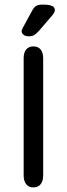

<svg xmlns="http://www.w3.org/2000/svg" viewBox="-20 -807 290 836"><path d="M83 -43Q83 -19 94 -5Q105 9 125 9Q146 9 157 -5Q168 -19 168 -43V-553Q168 -578 157 -591.5Q146 -605 125 -605Q105 -605 94 -591.5Q83 -578 83 -553ZM219 -763Q219 -770 214.5 -775.5Q210 -781 198.5 -784Q187 -787 165 -787Q147 -787 137 -781Q127 -775 118 -757L80 -687Q74 -676 74 -671Q74 -663 82 -656Q90 -649 105 -649Q120 -649 128.5 -654Q137 -659 150 -673L210 -743Q219 -755 219 -763Z"/></svg>

Font: Beiruti Medium
Style: Regular
Weight: 500
Designer: Arlette Boutros
Foundry: Boutros
Version: Version 1.41